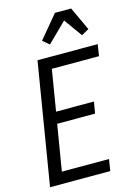

<svg xmlns="http://www.w3.org/2000/svg" viewBox="-142 -1049 786 1121"><g transform="rotate(-15 250.5 -488.0)"><path d="M16 0 137 -735H501L490 -665H205L164 -417H393L381 -347H152L106 -70H391L380 0ZM231 -805 192 -838 307 -976H405L471 -834L426 -809L347 -919Z"/></g></svg>

Font: Iosevka Curly
Style: Italic
Weight: 400
Italic angle: -9°
Monospace: yes
Designer: Belleve Invis
Foundry: Belleve Invis
Version: Version 22.1.2; ttfautohint (v1.8.4)